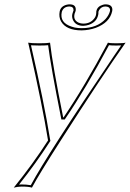

<svg xmlns="http://www.w3.org/2000/svg" viewBox="-20 -629 600 886"><path d="M109.9 -432.1Q124 -429.2 161.1 -429.2Q197.3 -429.2 210.9 -432.1Q222.7 -329.6 271.5 -87.4H273.4Q370.6 -230.5 478 -432.1Q488.3 -429.2 516.1 -429.2Q548.8 -429.2 559.6 -432.1Q449.2 -275.4 262.7 15.6Q157.7 179.2 127.4 236.8Q111.8 231.9 79.6 231.9Q61 232.4 43.5 236.8Q131.3 128.4 201.7 19Q176.3 -139.6 114.3 -413.6Q111.8 -424.3 109.9 -432.1ZM497.6 -577.1Q486.3 -524.9 421.9 -500.5Q390.1 -489.3 356.9 -488.8Q285.6 -488.8 261.7 -530.3Q250.5 -550.8 255.4 -576.2Q260.3 -600.6 288.6 -607.4Q295.4 -608.9 301.3 -608.9Q328.6 -608.9 329.6 -586.9Q329.6 -582.5 329.1 -579.1Q327.6 -573.7 326.2 -570.8Q324.2 -566.9 323.7 -563Q317.9 -536.1 342.8 -524.4Q353 -520 364.3 -520Q400.4 -520 418.5 -548.8Q422.4 -555.7 423.3 -562Q424.3 -568.8 424.3 -570.8Q423.8 -573.7 424.8 -578.1Q429.2 -599.6 454.6 -606.9Q460.9 -608.9 466.3 -608.9Q498.5 -608.9 498.5 -584Q498 -580.1 497.6 -577.1ZM123 -419.9Q183.6 -156.2 210.9 13.2Q211.4 16.1 211.9 17.6L212.4 21.5L210.4 24.4Q145 126 67.9 222.7Q74.2 222.2 79.6 222.2Q101.1 222.2 122.1 225.6Q197.8 84 505.4 -370.1Q525.4 -399.9 539.1 -419.4Q530.3 -418.9 516.1 -418.9Q493.7 -418.9 482.9 -420.4Q377 -221.7 281.7 -82L278.8 -77.6H263.2L261.7 -85.4Q214.4 -322.8 202.1 -420.4Q187.5 -418.9 161.1 -418.9Q136.2 -418.9 123 -419.9ZM487.8 -579.1Q489.3 -594.7 474.6 -598.1Q470.2 -598.6 466.3 -599.1Q447.8 -599.1 437.5 -582.5Q435.5 -578.6 434.6 -576.2Q434.1 -574.2 434.1 -573.2V-572.3Q434.6 -566.9 433.1 -560.1Q426.3 -527.8 390.6 -514.6Q377.4 -510.3 364.3 -509.8Q327.1 -509.8 315.4 -540Q311 -552.7 314 -564.9Q315.4 -571.3 317.4 -575.7Q318.4 -577.6 319.3 -580.6Q320.3 -598.1 301.3 -599.1Q275.4 -599.1 266.6 -578.1Q265.6 -575.7 265.1 -573.7Q254.4 -523.9 311 -505.9Q318.4 -503.4 324.7 -502Q340.3 -499 356.9 -499Q427.2 -499 466.8 -541Q482.9 -559.1 487.8 -579.1Z"/></svg>

Font: Linux Biolinum Outline O
Style: Italic
Weight: 400
Italic angle: -12°
Designer: Philipp H. Poll
Foundry: Philipp H. Poll
Version: Version 0.6.2